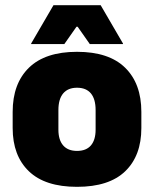

<svg xmlns="http://www.w3.org/2000/svg" viewBox="-20 -708 596 743"><path d="M278 15Q154.5 15 91.8 -45.2Q29 -105.5 29 -212.5V-275Q29 -384.5 92 -446Q155 -507.5 278 -507.5Q401.5 -507.5 464.2 -446Q527 -384.5 527 -275V-212.5Q527 -105.5 464.5 -45.2Q402 15 278 15ZM278 -124Q313.5 -124 331.8 -145.2Q350 -166.5 350 -206V-282Q350 -324.5 331.8 -346.5Q313.5 -368.5 278 -368.5Q243 -368.5 224.5 -346.5Q206 -324.5 206 -282V-206Q206 -166.5 224.5 -145.2Q243 -124 278 -124ZM100.5 -539.5 187 -688H369.5L456 -539.5V-537.5H327.5L280.5 -604.5H276L229 -537.5H100.5Z"/></svg>

Font: Anek Devanagari ExtraBold
Style: Regular
Weight: 800
Designer: Kailash Malviya (Devanagari) & Yesha Goshar (Latin)
Foundry: Ek Type
Version: Version 1.003